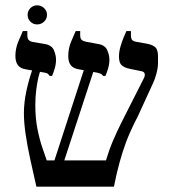

<svg xmlns="http://www.w3.org/2000/svg" viewBox="-20 -703 653 723"><path d="M117 0Q105 -53 94 -103Q83 -153 76.5 -197.5Q70 -242 70 -276Q70 -317 79.5 -361Q89 -405 103 -444L132 -436Q129 -430 124.5 -411Q120 -392 116.5 -365Q113 -338 113 -307Q113 -258 121 -217.5Q129 -177 139.5 -147Q150 -117 156 -99H379Q391 -139 405.5 -173Q420 -207 437 -241Q454 -275 474 -314L519 -403Q527 -417 525 -425Q523 -433 512 -435L468 -444Q449 -448 438.5 -457Q428 -466 428 -490Q428 -508 433.5 -527Q439 -546 445.5 -562Q452 -578 456 -586H473V-572Q473 -557 478 -552Q483 -547 496 -545L530 -539Q550 -536 562.5 -527Q575 -518 575 -492V-466Q575 -453 572 -438.5Q569 -424 564.5 -410.5Q560 -397 555 -387L500 -267Q485 -239 469.5 -204Q454 -169 441.5 -129.5Q429 -90 419 -47L409 0ZM173 -62 306 -471 343 -468 210 -62ZM167 -417Q164 -422 159.5 -425.5Q155 -429 145 -430L77 -442Q57 -445 47.5 -457.5Q38 -470 38 -492Q38 -520 48.5 -545.5Q59 -571 66 -586H83V-570Q83 -558 88 -552.5Q93 -547 103 -545L145 -538Q174 -534 182.5 -515Q191 -496 191 -478Q191 -462 186 -445Q181 -428 176 -417ZM368 -417Q365 -423 357.5 -426Q350 -429 337 -431L277 -442Q256 -445 246.5 -457.5Q237 -470 237 -492Q237 -520 247.5 -545.5Q258 -571 265 -586H282V-570Q282 -558 287.5 -553Q293 -548 303 -546L346 -538Q375 -534 383.5 -515Q392 -496 392 -478Q392 -462 387 -445Q382 -428 377 -417ZM120 -611Q105 -611 94.5 -621.5Q84 -632 84 -647Q84 -662 94.5 -672.5Q105 -683 120 -683Q135 -683 146 -672.5Q157 -662 157 -647Q157 -632 146 -621.5Q135 -611 120 -611Z"/></svg>

Font: Frank Ruhl Libre
Style: Regular
Weight: 400
Designer: Yanek Iontef
Foundry: Fontef
Version: Version 6.004